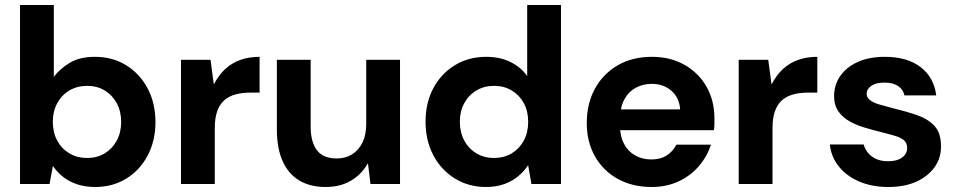

<svg xmlns="http://www.w3.org/2000/svg" viewBox="-20 -735 3819 767"><path d="M360 12Q322 12 290.5 2Q259 -8 234.5 -26.5Q210 -45 192 -71H191L178 0H60V-715H195V-428Q219 -460 258.5 -484Q298 -508 359 -508Q430 -508 484.5 -474Q539 -440 570 -381.5Q601 -323 601 -247Q601 -173 570 -114Q539 -55 484.5 -21.5Q430 12 360 12ZM328 -104Q368 -104 398.5 -122.5Q429 -141 446.5 -173.5Q464 -206 464 -248Q464 -290 446.5 -322.5Q429 -355 398.5 -373.5Q368 -392 328 -392Q288 -392 257 -373.5Q226 -355 208.5 -322.5Q191 -290 191 -248Q191 -206 208.5 -173.5Q226 -141 257 -122.5Q288 -104 328 -104Z M703 0V-496H821L834 -399H835Q854 -436 880.5 -460Q907 -484 941 -496Q975 -508 1017 -508V-365H980Q948 -365 921.5 -358Q895 -351 876.5 -335Q858 -319 848 -291.5Q838 -264 838 -223V0Z M1280 12Q1219 12 1175.5 -14Q1132 -40 1109 -91.5Q1086 -143 1086 -218V-496H1221V-230Q1221 -168 1246 -135Q1271 -102 1325 -102Q1360 -102 1386.5 -118.5Q1413 -135 1428 -165.5Q1443 -196 1443 -240V-496H1578V0H1460L1450 -82H1449Q1425 -39 1382.5 -13.5Q1340 12 1280 12Z M1921 12Q1852 12 1797 -22Q1742 -56 1711 -115Q1680 -174 1680 -249Q1680 -324 1711 -382.5Q1742 -441 1797 -474.5Q1852 -508 1922 -508Q1978 -508 2020 -487Q2062 -466 2086 -431V-715H2221V0H2103L2090 -74H2089Q2073 -50 2049.5 -30.5Q2026 -11 1994 0.5Q1962 12 1921 12ZM1953 -104Q1994 -104 2024.5 -122.5Q2055 -141 2072.5 -173.5Q2090 -206 2090 -248Q2090 -291 2072.5 -323Q2055 -355 2024.5 -373.5Q1994 -392 1953 -392Q1914 -392 1883 -373.5Q1852 -355 1834.5 -322.5Q1817 -290 1817 -249Q1817 -207 1834.5 -174Q1852 -141 1883 -122.5Q1914 -104 1953 -104Z M2583 12Q2507 12 2448.5 -20Q2390 -52 2357 -110Q2324 -168 2324 -243Q2324 -321 2356.5 -380.5Q2389 -440 2447.5 -474Q2506 -508 2584 -508Q2658 -508 2714.5 -476Q2771 -444 2802.5 -388.5Q2834 -333 2834 -263Q2834 -253 2834 -240.5Q2834 -228 2832 -215H2421V-298H2697Q2694 -344 2662.5 -372Q2631 -400 2584 -400Q2549 -400 2520 -384.5Q2491 -369 2474 -337.5Q2457 -306 2457 -259V-230Q2457 -190 2473 -160Q2489 -130 2517.5 -114Q2546 -98 2582 -98Q2619 -98 2644 -114.5Q2669 -131 2682 -157H2820Q2805 -110 2772 -71.5Q2739 -33 2691 -10.5Q2643 12 2583 12Z M2931 0V-496H3049L3062 -399H3063Q3082 -436 3108.5 -460Q3135 -484 3169 -496Q3203 -508 3245 -508V-365H3208Q3176 -365 3149.5 -358Q3123 -351 3104.5 -335Q3086 -319 3076 -291.5Q3066 -264 3066 -223V0Z M3529 12Q3463 12 3412 -10Q3361 -32 3330.5 -70.5Q3300 -109 3295 -158H3430Q3435 -140 3447.5 -124.5Q3460 -109 3480 -100Q3500 -91 3527 -91Q3554 -91 3571 -98.5Q3588 -106 3596 -118Q3604 -130 3604 -143Q3604 -163 3592 -174Q3580 -185 3556.5 -192Q3533 -199 3501 -207Q3469 -215 3435 -225Q3401 -235 3373.5 -250.5Q3346 -266 3329 -290.5Q3312 -315 3312 -351Q3312 -395 3336 -430.5Q3360 -466 3405.5 -487Q3451 -508 3515 -508Q3604 -508 3657.5 -467Q3711 -426 3720 -354H3593Q3588 -378 3567.5 -391.5Q3547 -405 3514 -405Q3479 -405 3460.5 -392Q3442 -379 3442 -360Q3442 -346 3455 -335.5Q3468 -325 3491.5 -318Q3515 -311 3546 -303Q3600 -290 3643.5 -275Q3687 -260 3713 -232Q3739 -204 3739 -152Q3740 -105 3714 -68Q3688 -31 3641 -9.5Q3594 12 3529 12Z"/></svg>

Font: DM Sans 28pt
Style: Bold
Weight: 700
Version: Version 4.004;gftools[0.9.30]